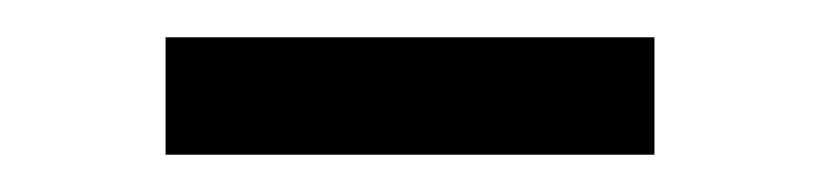

<svg xmlns="http://www.w3.org/2000/svg" viewBox="-20 -686 440 103"><path d="M68.8 -666H331.1V-603H68.8Z"/></svg>

Font: SourceSerifPro-Regular
Style: Regular
Weight: 400
Designer: Frank Grießhammer
Foundry: Adobe Systems Incorporated
Version: Version 1.014;PS Version 1.0;hotconv 1.0.73;makeotf.lib2.5.5